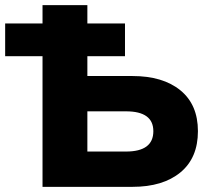

<svg xmlns="http://www.w3.org/2000/svg" viewBox="-20 -725 814 745"><path d="M145 0V-507H0V-634H145V-705H319V-634H465V-507H319V-430H494Q612 -430 680 -374.5Q748 -319 748 -216Q748 -112 680 -56Q612 0 494 0ZM319 -137H469Q575 -137 575 -216Q575 -293 469 -293H319Z"/></svg>

Font: Mulish Black
Style: Regular
Weight: 900
Designer: Vernon Adams
Foundry: Vernon Adams
Version: Version 3.603; ttfautohint (v1.8.3)